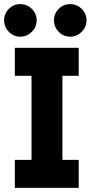

<svg xmlns="http://www.w3.org/2000/svg" viewBox="-22 -912 453 932"><path d="M50 0V-136H131V-544H50V-680H360V-544H281V-136H360V0ZM318.5 -734Q286 -734 263 -757.5Q240 -781 240 -813.5Q240 -846 263 -869Q286 -892 318.5 -892Q351 -892 374.5 -869Q398 -846 398 -813.5Q398 -781 374.5 -757.5Q351 -734 318.5 -734ZM76.5 -734Q44 -734 21 -757.5Q-2 -781 -2 -813.5Q-2 -846 21 -869Q44 -892 76.5 -892Q109 -892 132.5 -869Q156 -846 156 -813.5Q156 -781 132.5 -757.5Q109 -734 76.5 -734Z"/></svg>

Font: Teachers
Style: Regular
Weight: 400
Designer: Alfredo Marco Pradil, Chank Diesel
Version: Version 1.001